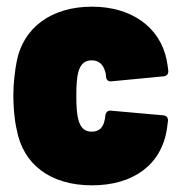

<svg xmlns="http://www.w3.org/2000/svg" viewBox="-20 -548 542 576"><path d="M256 8C379 8 465 -53 481 -163L484 -186C484 -196 479 -201 470 -202L313 -216C304 -217 298 -212 296 -202C296 -197 295 -193 294 -188C290 -168 280 -153 255 -153C234 -153 222 -165 216 -186C210 -205 209 -231 209 -261C209 -288 210 -313 215 -332C221 -354 233 -367 255 -367C276 -367 289 -355 295 -335C297 -330 298 -324 298 -318C299 -308 305 -303 314 -304L471 -319C480 -320 485 -325 485 -335C484 -346 482 -357 480 -368C460 -467 374 -528 256 -528C133 -528 49 -464 30 -363C25 -338 20 -297 20 -262C20 -231 23 -189 30 -160C49 -54 132 8 256 8Z"/></svg>

Font: Barlow Semi Condensed Black
Style: Regular
Weight: 900
Width: 4
Designer: Jeremy Tribby
Foundry: Tribby Type
Version: Version 1.408;PS 001.408;hotconv 1.0.88;makeotf.lib2.5.64775